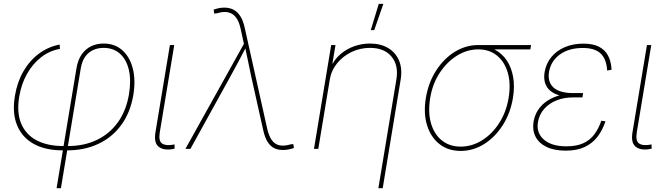

<svg xmlns="http://www.w3.org/2000/svg" viewBox="-20 -773 3463 997"><path d="M273.9 204.1 377 -418Q384.3 -462.4 404.3 -490.7Q424.3 -519 453.4 -533Q482.4 -546.9 517.6 -546.9Q575.7 -546.9 614.7 -512.5Q653.8 -478 669.4 -418Q685.1 -357.9 672.4 -279.8Q656.7 -188 609.6 -123.8Q562.5 -59.6 490.5 -25.9Q418.5 7.8 328.6 7.8H306.2Q215.8 7.8 155 -25.9Q94.2 -59.6 68.4 -123.3Q42.5 -187 57.6 -275.9Q69.3 -347.2 101.8 -403.1Q134.3 -459 182.9 -494.9Q231.4 -530.8 290 -541.5L291 -519Q237.3 -509.8 193.6 -475.8Q149.9 -441.9 120.4 -389.6Q90.8 -337.4 80.1 -272.5Q65.9 -189.5 89.8 -131.8Q113.8 -74.2 169.9 -44.4Q226.1 -14.6 310.1 -14.6H332.5Q416.5 -14.6 482.9 -46.4Q549.3 -78.1 592.5 -138.4Q635.7 -198.7 649.9 -284.7Q661.6 -356 649.2 -409.9Q636.7 -463.9 603 -494.1Q569.3 -524.4 517.6 -524.4Q488.8 -524.4 464.1 -513.4Q439.5 -502.4 422.6 -479Q405.8 -455.6 399.4 -418L296.4 204.1Z M877.9 1Q829.1 9.3 803.7 -11.2Q778.3 -31.7 787.1 -85.4L862.3 -539.1H884.8L809.6 -85.4Q802.2 -40.5 822 -27.6Q841.8 -14.6 880.4 -22Q883.8 -22.9 883.3 -22.7Q882.8 -22.5 886.2 -22.9L886.7 -1Q884.8 -1 882.6 -0.5Q880.4 0 877.9 1Z M942.9 0 1246.6 -545.4 1230 -621.6Q1221.7 -660.6 1205.6 -682.1Q1189.5 -703.6 1165 -709Q1140.6 -714.4 1106.9 -704.1L1092.3 -702.6L1089.4 -723.1Q1105.5 -728.5 1118.2 -731Q1130.9 -733.4 1144.5 -733.4Q1172.4 -733.4 1193.1 -722.4Q1213.9 -711.4 1228.3 -688.5Q1242.7 -665.5 1250.5 -629.9L1367.2 -106Q1376 -66.9 1391.4 -45.4Q1406.7 -23.9 1430.9 -18.6Q1455.1 -13.2 1489.3 -23.4L1502.9 -24.9L1506.3 -4.4Q1490.2 1 1476.6 3.4Q1462.9 5.9 1449.2 5.9Q1421.4 5.9 1401.4 -5.1Q1381.3 -16.1 1367.9 -39.1Q1354.5 -62 1346.7 -97.7L1284.7 -375Q1276.4 -414.1 1268.6 -452.6Q1260.7 -491.2 1252.4 -529.8H1258.3Q1238.8 -491.2 1218 -452.6Q1197.3 -414.1 1175.8 -375L968.8 0Z M1692.4 -359.4 1632.8 0H1610.4L1699.7 -539.1H1722.2L1702.6 -421.9H1696.8Q1715.3 -463.9 1747.6 -491.5Q1779.8 -519 1819.6 -533Q1859.4 -546.9 1900.9 -546.9Q1957 -546.9 1996.1 -523.2Q2035.2 -499.5 2052.5 -457.5Q2069.8 -415.5 2060.5 -359.4L1967.3 204.1H1944.8L2038.1 -359.4Q2050.8 -433.6 2013.2 -479Q1975.6 -524.4 1901.4 -524.4Q1850.6 -524.4 1805.9 -503.2Q1761.2 -481.9 1730.7 -444.6Q1700.2 -407.2 1692.4 -359.4ZM1905.3 -616.7 1946.8 -752.9H1970.7L1923.3 -616.7Z M2372.1 10.7Q2307.1 10.7 2262 -24.9Q2216.8 -60.5 2197.5 -122.8Q2178.2 -185.1 2191.4 -264.6Q2204.6 -344.2 2244.4 -406.2Q2284.2 -468.3 2341.3 -503.7Q2398.4 -539.1 2463.4 -539.1H2737.8L2733.9 -516.6H2515.6H2463.4Q2405.3 -516.6 2352.8 -483.9Q2300.3 -451.2 2263.2 -394.5Q2226.1 -337.9 2213.9 -264.6Q2201.7 -190.9 2217.8 -133.8Q2233.9 -76.7 2273.9 -44.2Q2314 -11.7 2372.1 -11.7Q2430.7 -11.7 2482.9 -44.2Q2535.2 -76.7 2572 -133.8Q2608.9 -190.9 2621.1 -264.6Q2633.3 -337.9 2616.9 -394.8Q2600.6 -451.7 2561 -484.1Q2521.5 -516.6 2463.4 -516.6L2462.9 -535.2Q2511.2 -535.2 2549.1 -515.4Q2586.9 -495.6 2611.3 -459.5Q2635.7 -423.3 2644.5 -373.8Q2653.3 -324.2 2643.6 -264.6Q2630.4 -185.1 2590.6 -122.8Q2550.8 -60.5 2493.9 -24.9Q2437 10.7 2372.1 10.7Z M2918 9.3Q2857.9 9.3 2818.1 -10Q2778.3 -29.3 2761 -63.2Q2743.7 -97.2 2750.5 -140.1Q2756.3 -175.8 2775.1 -203.6Q2793.9 -231.4 2823.5 -250.5Q2853 -269.5 2890.4 -279.3Q2927.7 -289.1 2970.7 -289.1H3007.8L3004.4 -267.1H2953.6Q2909.2 -267.1 2870.6 -252Q2832 -236.8 2806.2 -208Q2780.3 -179.2 2773.4 -138.7Q2764.2 -83 2804.2 -48.1Q2844.2 -13.2 2921.4 -13.2Q2974.1 -13.2 3009 -29.3Q3043.9 -45.4 3066.2 -75.2Q3088.4 -105 3102.5 -146L3124 -143.1Q3108.9 -97.2 3082.8 -63Q3056.6 -28.8 3016.4 -9.8Q2976.1 9.3 2918 9.3ZM2966.3 -267.6Q2922.4 -267.6 2890.1 -276.1Q2857.9 -284.7 2837.9 -301.3Q2817.9 -317.9 2810.3 -342.5Q2802.7 -367.2 2808.1 -399.4Q2815.9 -443.8 2843 -476.8Q2870.1 -509.8 2912.8 -528.1Q2955.6 -546.4 3009.8 -546.4Q3058.1 -546.4 3089.4 -530.8Q3120.6 -515.1 3137 -485.1Q3153.3 -455.1 3155.8 -411.1L3132.8 -406.7Q3129.4 -466.3 3099.1 -495.1Q3068.8 -523.9 3006.3 -523.9Q2934.6 -523.9 2887.9 -490.5Q2841.3 -457 2831.1 -400.9Q2822.3 -347.7 2854.2 -318.6Q2886.2 -289.6 2957 -289.6H3007.8L3004.4 -267.6Z M3355 1Q3306.2 9.3 3280.8 -11.2Q3255.4 -31.7 3264.2 -85.4L3339.4 -539.1H3361.8L3286.6 -85.4Q3279.3 -40.5 3299.1 -27.6Q3318.8 -14.6 3357.4 -22Q3360.8 -22.9 3360.4 -22.7Q3359.9 -22.5 3363.3 -22.9L3363.8 -1Q3361.8 -1 3359.6 -0.5Q3357.4 0 3355 1Z"/></svg>

Font: Inter 18pt Thin
Style: Italic
Weight: 250
Italic angle: -9.3988°
Version: Version 4.001;git-66647c0bb